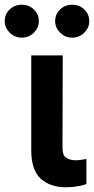

<svg xmlns="http://www.w3.org/2000/svg" viewBox="-64 -782 397 811"><path d="M200 -159Q200 -125 215 -116Q232 -105 255 -105Q265 -105 279 -107Q295 -109 301 -111V-5Q285 2 261 5Q242 9 214 9Q149 9 108 -27Q68 -64 68 -147V-548H201ZM-23 -644Q-44 -665 -44 -692Q-44 -723 -23 -742Q-3 -762 28 -762Q59 -762 79 -742Q100 -723 100 -692Q100 -665 79 -644Q58 -623 28 -623Q-2 -623 -23 -644ZM190 -644Q169 -665 169 -692Q169 -723 190 -742Q210 -762 241 -762Q272 -762 292 -742Q313 -723 313 -692Q313 -665 292 -644Q271 -623 241 -623Q211 -623 190 -644Z"/></svg>

Font: Sinter Bold
Style: Regular
Weight: 700
Foundry: Adobe & rsms
Version: Version 1.000